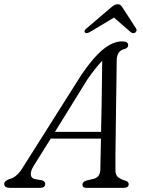

<svg xmlns="http://www.w3.org/2000/svg" viewBox="-46 -908 693 928"><path d="M116 -105Q100.5 -79 103 -62.5Q105.5 -46 122.5 -42.5L155 -37Q172.5 -32.5 172.5 -19Q172.5 0 147 0H2.5Q-25.5 0 -25.5 -19Q-25.5 -34 2 -43.5Q37 -51.5 68 -104.5L346.5 -545Q403 -628.5 451 -668.2Q499 -708 544.5 -708Q573.5 -708 573.5 -690Q573.5 -675.5 555.5 -671Q518.5 -662.5 518 -615.5Q518 -583 517 -528.2Q516 -473.5 515.2 -409Q514.5 -344.5 513.5 -280.8Q512.5 -217 512 -165Q511.5 -113 512 -84.5Q512 -62.5 524 -52.2Q536 -42 560.5 -34.5Q576 -30 576 -18Q576 0 551.5 0H371.5Q352.5 0 352.5 -16Q352.5 -28.5 370 -35L406.5 -43.5Q437.5 -51.5 439 -87.5Q439.5 -111 440.2 -150.5Q441 -190 442 -238H199ZM376 -523.5 219.5 -270.5H442.5Q444 -330.5 445 -394.2Q446 -458 446.8 -515.5Q447.5 -573 448 -614Q434.5 -600.5 416.5 -578Q398.5 -555.5 376 -523.5ZM607.5 -750.5Q597 -744 585.5 -753L505 -823L388 -753Q371.5 -744 365 -750.5Q357 -758 372 -770.5L488 -869.5Q498 -878 505.8 -882.8Q513.5 -887.5 522.5 -887.5Q532 -887.5 537 -882.8Q542 -878 547.5 -869.5L611.5 -770.5Q615.5 -764.5 613.5 -758.8Q611.5 -753 607.5 -750.5Z"/></svg>

Font: Fraunces 9pt S050 Light
Style: Italic
Weight: 300
Italic angle: -16°
Version: Version 1.000; ttfautohint (v1.8.3)